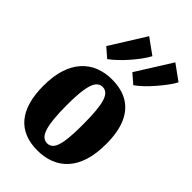

<svg xmlns="http://www.w3.org/2000/svg" viewBox="-265 -976 1077 1077"><g transform="rotate(45 273.0 -437.5)"><path d="M24 -270.5Q24 -346.5 42 -402.2Q60 -458 93.2 -494.8Q126.5 -531.5 171.8 -549.5Q217 -567.5 271 -567.5Q347 -567.5 399 -536.5Q451 -505.5 477.8 -443.5Q504.5 -381.5 504.5 -288Q504.5 -210 486.5 -153.5Q468.5 -97 435.2 -60.5Q402 -24 356.5 -6.5Q311 11 256 11Q200 11 156.5 -6.8Q113 -24.5 83.5 -59.8Q54 -95 39 -147.8Q24 -200.5 24 -270.5ZM267 -56Q291 -56 306 -75.5Q321 -95 328 -142Q335 -189 335 -270.5Q335 -332 331.2 -375.8Q327.5 -419.5 319.2 -447Q311 -474.5 297.2 -487.5Q283.5 -500.5 264 -500.5Q240 -500.5 224.5 -480.8Q209 -461 201.2 -414Q193.5 -367 193.5 -286Q193.5 -224.5 197.8 -180.8Q202 -137 210.8 -109.5Q219.5 -82 233.5 -69Q247.5 -56 267 -56ZM378 -629 323 -676.5 454.5 -886 546.5 -819.5Q535 -797 514.8 -770Q494.5 -743 470.8 -715.5Q447 -688 423 -665.5Q399 -643 379 -629ZM171 -629 116 -676.5 247 -886 339 -819.5Q327.5 -797 307.5 -769.8Q287.5 -742.5 263.5 -715.2Q239.5 -688 215.5 -665.5Q191.5 -643 172 -629Z"/></g></svg>

Font: Merriweather 24pt SemiCondensed Black
Style: Regular
Weight: 900
Width: 4
Designer: Eben Sorkin
Foundry: Eben Sorkin
Version: Version 2.100